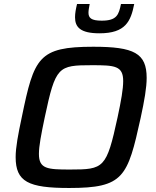

<svg xmlns="http://www.w3.org/2000/svg" viewBox="-20 -929 778 957"><path d="M476 -763C606 -763 632 -823 649 -909H583C572 -856 563 -826 487 -826C434 -826 421 -840 421 -866C421 -878 424 -892 427 -909H364C358 -884 354 -863 354 -843C354 -794 380 -763 476 -763ZM325 8C597 8 616 -46 681 -341C700 -429 711 -492 711 -541C711 -664 648 -696 445 -696C171 -696 150 -642 89 -347C70 -258 58 -194 58 -146C58 -23 121 8 325 8ZM329 -84C216 -84 174 -87 174 -162C174 -201 185 -258 203 -344C257 -598 269 -604 439 -604C552 -604 594 -601 594 -525C594 -485 584 -428 566 -344C511 -90 498 -84 329 -84Z"/></svg>

Font: Saira UNSAM Medium Italic
Style: Regular
Weight: 500
Italic angle: -12°
Designer: Hector Gatti with collaboration of the Omnibus-Type team
Foundry: Omnibus-Type
Version: Version 0.072;PS 000.072;hotconv 1.0.88;makeotf.lib2.5.64775